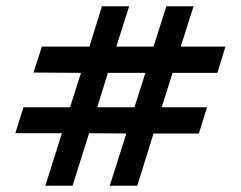

<svg xmlns="http://www.w3.org/2000/svg" viewBox="-20 -594 770 614"><path d="M125 0 178 -168H29L55 -251H204L239 -361L87 -362L114 -445H266L306 -574H393L352 -445H471L512 -574H599L558 -445H701L675 -361H532L497 -251H642L616 -167H471L419 0H331L384 -167L265 -168L212 0ZM291 -251H410L445 -361H325Z"/></svg>

Font: Alumni Sans Thin ExtraBold
Style: Italic
Weight: 800
Italic angle: -8°
Version: Version 1.016